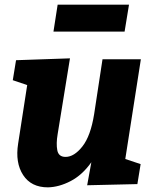

<svg xmlns="http://www.w3.org/2000/svg" viewBox="-20 -792 661 826"><path d="M186 14Q114 14 79.5 -39Q45 -92 58 -174L97 -426L35 -447L49 -533L281 -541L228 -215Q221 -174 226.5 -145.5Q232 -117 262 -117Q299 -117 334.5 -162Q370 -207 385 -301L421 -537H586L519 -108L585 -86L571 0L355 5L373 -94Q334 -39 284 -13Q234 13 186 14ZM535 -772 516 -656H210L228 -772Z"/></svg>

Font: Bitter ExtraBold
Style: Italic
Weight: 800
Italic angle: -9°
Designer: Sol Matas, and Bitter project Authors
Foundry: Sol Matas
Version: Version 2.001